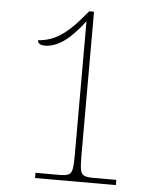

<svg xmlns="http://www.w3.org/2000/svg" viewBox="-52 -763 663 807"><g transform="rotate(5 279.5 -359.0)"><path d="M126 0V-22H228Q253 -22 265 -27.5Q277 -33 280.5 -51.5Q284 -70 284 -108V-675Q234 -610 194.5 -584Q155 -558 120 -558Q102 -558 95 -564Q88 -570 88 -578Q140 -582 180.5 -608.5Q221 -635 261 -682L292 -718H312V-108Q312 -70 315.5 -51.5Q319 -33 331 -27.5Q343 -22 368 -22H467V0Z"/></g></svg>

Font: Noto Serif Ethiopic Thin
Style: Regular
Weight: 250
Version: Version 2.102